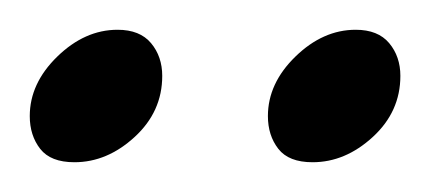

<svg xmlns="http://www.w3.org/2000/svg" viewBox="-20 -689 289 129"><path d="M190 -580Q174 -580 167 -589Q160 -598 160 -611Q160 -633 178.5 -651Q197 -669 219 -669Q234 -669 241.5 -660Q249 -651 249 -638Q249 -614 230.5 -597Q212 -580 190 -580ZM30 -580Q14 -580 7 -589Q0 -598 0 -611Q0 -633 18.5 -651Q37 -669 59 -669Q74 -669 81.5 -660Q89 -651 89 -638Q89 -614 70.5 -597Q52 -580 30 -580Z"/></svg>

Font: Bona Nova SC
Style: Italic
Weight: 400
Italic angle: -4°
Designer: Mateusz Machalski
Foundry: Capitalics
Version: Version 4.001; ttfautohint (v1.8.4.7-5d5b)